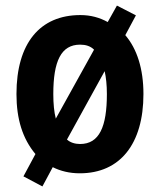

<svg xmlns="http://www.w3.org/2000/svg" viewBox="-20 -611 574 688"><path d="M494 -274C494 -364 471 -436 429 -485L467 -556L399 -591L366 -532C337 -548 305 -557 268 -557C123 -557 39 -456 39 -274C39 -184 61 -114 107 -59L64 21L132 57L169 -12C197 2 229 10 266 10C410 10 494 -95 494 -274ZM171 -274C171 -392 199 -451 267 -451C287 -451 304 -446 317 -433L180 -186C174 -209 171 -239 171 -274ZM363 -274C363 -157 336 -95 267 -95C249 -95 232 -100 220 -111L355 -356C360 -334 363 -306 363 -274Z"/></svg>

Font: Noto Sans Lao UI Cond
Style: Bold
Weight: 700
Width: 3
Designer: Monotype Design Team
Foundry: Monotype Imaging Inc.
Version: Version 2.000